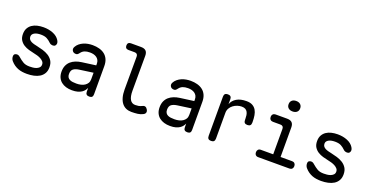

<svg xmlns="http://www.w3.org/2000/svg" viewBox="-30 -1478 4260 2208"><g transform="rotate(20 2100.0 -373.5)"><path d="M301 10Q271 10 243 6Q215 2 190.5 -7.5Q166 -17 143.5 -32.5Q121 -48 101 -71Q91 -82 86 -96Q81 -110 81 -124Q81 -146 93 -154Q105 -162 119 -162Q130 -162 139 -158Q148 -154 159 -144Q191 -116 221.5 -98Q252 -80 300 -80Q317 -80 339.5 -82Q362 -84 382 -91.5Q402 -99 416 -113Q430 -127 430 -150Q430 -172 416 -187.5Q402 -203 382 -213.5Q362 -224 339.5 -230.5Q317 -237 300 -240Q266 -247 231 -257Q196 -267 167.5 -285Q139 -303 120.5 -332Q102 -361 102 -406Q102 -448 118 -477Q134 -506 161 -524.5Q188 -543 224 -551.5Q260 -560 300 -560Q365 -560 418 -538.5Q471 -517 497 -475Q504 -464 506.5 -455Q509 -446 509 -439Q509 -423 499 -411Q489 -399 469 -399Q460 -399 448 -402.5Q436 -406 425 -417Q401 -441 373.5 -455.5Q346 -470 300 -470Q278 -470 258.5 -466.5Q239 -463 224 -455Q209 -447 200.5 -435.5Q192 -424 192 -407Q192 -387 202.5 -373.5Q213 -360 229.5 -352Q246 -344 265 -339Q284 -334 300 -331Q338 -323 377 -311.5Q416 -300 448 -280Q480 -260 500 -228.5Q520 -197 520 -149Q520 -105 502 -74.5Q484 -44 454 -25.5Q424 -7 384.5 1.5Q345 10 301 10Z M1018 -355V-375Q1018 -400 1008.5 -418Q999 -436 983 -447.5Q967 -459 946 -464.5Q925 -470 901 -470Q862 -470 836.5 -459.5Q811 -449 794 -427Q788 -419 783 -413.5Q778 -408 773.5 -404.5Q769 -401 764 -399.5Q759 -398 753 -398Q721 -398 708 -420.5Q695 -443 709 -468Q722 -492 743 -509.5Q764 -527 790 -538.5Q816 -550 844.5 -555Q873 -560 901 -560Q945 -560 983 -549.5Q1021 -539 1049 -517Q1077 -495 1092.5 -460.5Q1108 -426 1108 -378V-34Q1108 -11 1097.5 -0.5Q1087 10 1064 10Q1041 10 1030 -1Q1019 -12 1019 -35V-80Q1012 -64 1000 -48Q988 -32 968.5 -19Q949 -6 920.5 2Q892 10 852 10Q812 10 778.5 0Q745 -10 720 -30Q695 -50 681 -80.5Q667 -111 667 -152Q667 -195 681 -226.5Q695 -258 719.5 -279.5Q744 -301 777 -314Q810 -327 848 -332ZM1018 -265 853 -242Q808 -236 782.5 -218Q757 -200 757 -155Q757 -131 766.5 -116Q776 -101 792 -93Q808 -85 829 -82.5Q850 -80 874 -80Q902 -80 928 -86Q954 -92 974 -105Q994 -118 1006 -137.5Q1018 -157 1018 -185Z M1509 -224Q1509 -152 1530.5 -116Q1552 -80 1594 -80Q1614 -80 1633 -83Q1652 -86 1675 -97Q1695 -108 1710.5 -102.5Q1726 -97 1737 -78Q1749 -58 1744.5 -41.5Q1740 -25 1721 -15Q1691 1 1656 5.5Q1621 10 1579 10Q1543 10 1513.5 -3Q1484 -16 1463 -42.5Q1442 -69 1430.5 -110Q1419 -151 1419 -207L1420 -608Q1420 -628 1410 -638Q1400 -648 1380 -648H1306Q1286 -648 1275.5 -658.5Q1265 -669 1265 -689Q1265 -709 1275.5 -719.5Q1286 -730 1306 -730H1430Q1471 -730 1490.5 -710.5Q1510 -691 1510 -650Z M2218 -355V-375Q2218 -400 2208.5 -418Q2199 -436 2183 -447.5Q2167 -459 2146 -464.5Q2125 -470 2101 -470Q2062 -470 2036.5 -459.5Q2011 -449 1994 -427Q1988 -419 1983 -413.5Q1978 -408 1973.5 -404.5Q1969 -401 1964 -399.5Q1959 -398 1953 -398Q1921 -398 1908 -420.5Q1895 -443 1909 -468Q1922 -492 1943 -509.5Q1964 -527 1990 -538.5Q2016 -550 2044.5 -555Q2073 -560 2101 -560Q2145 -560 2183 -549.5Q2221 -539 2249 -517Q2277 -495 2292.5 -460.5Q2308 -426 2308 -378V-34Q2308 -11 2297.5 -0.5Q2287 10 2264 10Q2241 10 2230 -1Q2219 -12 2219 -35V-80Q2212 -64 2200 -48Q2188 -32 2168.5 -19Q2149 -6 2120.5 2Q2092 10 2052 10Q2012 10 1978.5 0Q1945 -10 1920 -30Q1895 -50 1881 -80.5Q1867 -111 1867 -152Q1867 -195 1881 -226.5Q1895 -258 1919.5 -279.5Q1944 -301 1977 -314Q2010 -327 2048 -332ZM2218 -265 2053 -242Q2008 -236 1982.5 -218Q1957 -200 1957 -155Q1957 -131 1966.5 -116Q1976 -101 1992 -93Q2008 -85 2029 -82.5Q2050 -80 2074 -80Q2102 -80 2128 -86Q2154 -92 2174 -105Q2194 -118 2206 -137.5Q2218 -157 2218 -185Z M2555 10Q2532 10 2521 -1Q2510 -12 2510 -35V-515Q2510 -538 2521 -549Q2532 -560 2555 -560Q2578 -560 2589 -549Q2600 -538 2600 -515V-456Q2617 -504 2663.5 -532Q2710 -560 2784 -560Q2829 -560 2857.5 -544Q2886 -528 2902 -501Q2918 -474 2924 -438Q2930 -402 2930 -362V-350Q2930 -327 2919 -316Q2908 -305 2885 -305Q2862 -305 2851 -316Q2840 -327 2840 -350V-362Q2840 -385 2837 -406.5Q2834 -428 2825 -445Q2816 -462 2799 -472Q2782 -482 2753 -482Q2727 -482 2700 -473Q2673 -464 2650.5 -447Q2628 -430 2614 -405.5Q2600 -381 2600 -350V-35Q2600 -12 2589 -1Q2578 10 2555 10Z M3512 -90Q3532 -90 3543.5 -77.5Q3555 -65 3555 -45Q3555 -25 3543.5 -12.5Q3532 0 3512 0H3128Q3108 0 3096.5 -12.5Q3085 -25 3085 -45Q3085 -65 3096.5 -77.5Q3108 -90 3128 -90H3280V-400Q3280 -420 3270 -430Q3260 -440 3240 -440H3149Q3129 -440 3117 -452.5Q3105 -465 3105 -485Q3105 -505 3117 -517.5Q3129 -530 3149 -530H3290Q3331 -530 3350.5 -510.5Q3370 -491 3370 -450V-90ZM3320 -629Q3287 -629 3268 -646Q3249 -663 3249 -692Q3249 -722 3268 -739.5Q3287 -757 3320 -757Q3353 -757 3372 -739.5Q3391 -722 3391 -692Q3391 -663 3372 -646Q3353 -629 3320 -629Z M3901 10Q3871 10 3843 6Q3815 2 3790.5 -7.5Q3766 -17 3743.5 -32.5Q3721 -48 3701 -71Q3691 -82 3686 -96Q3681 -110 3681 -124Q3681 -146 3693 -154Q3705 -162 3719 -162Q3730 -162 3739 -158Q3748 -154 3759 -144Q3791 -116 3821.5 -98Q3852 -80 3900 -80Q3917 -80 3939.5 -82Q3962 -84 3982 -91.5Q4002 -99 4016 -113Q4030 -127 4030 -150Q4030 -172 4016 -187.5Q4002 -203 3982 -213.5Q3962 -224 3939.5 -230.5Q3917 -237 3900 -240Q3866 -247 3831 -257Q3796 -267 3767.5 -285Q3739 -303 3720.5 -332Q3702 -361 3702 -406Q3702 -448 3718 -477Q3734 -506 3761 -524.5Q3788 -543 3824 -551.5Q3860 -560 3900 -560Q3965 -560 4018 -538.5Q4071 -517 4097 -475Q4104 -464 4106.5 -455Q4109 -446 4109 -439Q4109 -423 4099 -411Q4089 -399 4069 -399Q4060 -399 4048 -402.5Q4036 -406 4025 -417Q4001 -441 3973.5 -455.5Q3946 -470 3900 -470Q3878 -470 3858.5 -466.5Q3839 -463 3824 -455Q3809 -447 3800.5 -435.5Q3792 -424 3792 -407Q3792 -387 3802.5 -373.5Q3813 -360 3829.5 -352Q3846 -344 3865 -339Q3884 -334 3900 -331Q3938 -323 3977 -311.5Q4016 -300 4048 -280Q4080 -260 4100 -228.5Q4120 -197 4120 -149Q4120 -105 4102 -74.5Q4084 -44 4054 -25.5Q4024 -7 3984.5 1.5Q3945 10 3901 10Z"/></g></svg>

Font: Maple Mono Normal
Style: Regular
Weight: 400
Monospace: yes
Designer: subframe7536
Version: Version 7.000